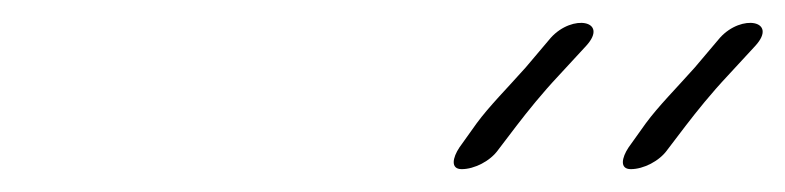

<svg xmlns="http://www.w3.org/2000/svg" viewBox="-20 -612 687 168"><path d="M382 -483C376 -474 374 -464 384 -464C395 -464 409 -471 416 -481L432 -502C442 -515 454 -530 469 -546L493 -572C513 -594 481 -600 462 -579L440 -553C424 -535 408 -519 397 -504ZM530 -483C524 -474 522 -464 532 -464C543 -464 557 -471 564 -481L580 -502C590 -515 602 -530 617 -546L641 -572C661 -594 629 -600 610 -579L588 -553C572 -535 556 -519 545 -504Z"/></svg>

Font: Stray Cat
Style: UltObl
Weight: 400
Version: Version 1.0